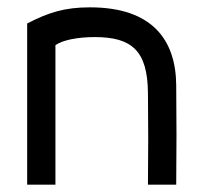

<svg xmlns="http://www.w3.org/2000/svg" viewBox="-20 -503 550 523"><path d="M131 0V-380C149 -393 189 -402 238 -402C339 -402 382 -365 383 -250C384 -165 384 -85 383 0H460C461 -95 461 -176 460 -271C459 -392 397 -483 225 -483C156 -483 112 -469 54 -439V0Z"/></svg>

Font: Kreadon Medium
Style: Regular
Weight: 500
Designer: kohakuno
Foundry: StudioGnu
Version: Version 1.000;Glyphs 3.1.2 (3151)